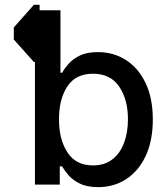

<svg xmlns="http://www.w3.org/2000/svg" viewBox="-20 -770 683 801"><path d="M121.4 -750H145.2V-727.3H232.2V-466.6H239Q248.2 -483 265.4 -503Q282.7 -523.1 312.3 -537.8Q342 -552.6 388.5 -552.6Q454.2 -552.6 506 -519.2Q557.9 -485.8 587.7 -422.9Q617.5 -360.1 617.5 -271.7Q617.5 -183.2 588.1 -120Q558.6 -56.8 507.1 -23.1Q455.6 10.7 389.6 10.7Q342.7 10.7 312.7 -4.3Q282.7 -19.2 265.4 -39.4Q248.2 -59.7 239 -76H229.4V0H125.7V-511.4H121.4L37.6 -605.1V-655.5ZM513.8 -272.7Q513.8 -354.4 477.5 -408.4Q441.1 -462.4 367.9 -462.4Q295.8 -462.4 260.8 -409.3Q225.9 -356.2 226.2 -272.7Q225.9 -188.9 261.2 -134.4Q296.5 -79.9 367.9 -79.9Q416.2 -79.9 448.7 -105.1Q481.2 -130.3 497.5 -174Q513.8 -217.7 513.8 -272.7Z"/></svg>

Font: Inter UI Medium
Style: Regular
Weight: 500
Designer: Rasmus Andersson
Foundry: rsms
Version: 3.2;8d6f07862